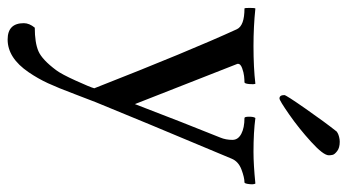

<svg xmlns="http://www.w3.org/2000/svg" viewBox="-222 -458 901 498"><g transform="rotate(90 229.0 -208.5)"><path d="M347.2 -638.7Q362.8 -638.7 371.3 -632.1Q379.9 -625.5 381.1 -620.4Q382.3 -615.2 382.3 -610.4Q382.3 -596.2 347.4 -564.5Q312.5 -532.7 276.4 -507.6Q240.2 -482.4 234.9 -482.4Q226.1 -482.4 226.1 -495.1Q226.1 -499.5 261.7 -550.5Q297.4 -601.6 320.8 -630.9Q321.8 -631.8 325 -633.5Q328.1 -635.3 334.5 -637Q340.8 -638.7 347.2 -638.7ZM99.1 -415Q155.3 -415 196.8 -419.9Q198.7 -415.5 197.5 -403.6Q196.3 -391.6 192.9 -391.6Q186.5 -391.6 177 -390.6Q167.5 -389.6 156.2 -385.5Q145 -381.3 145 -375Q145 -373 146 -371.1L249.5 -107.4Q299.3 -237.3 336.4 -329.1Q342.3 -343.3 342.3 -360.4Q342.3 -375 326.7 -383.3Q311 -391.6 285.6 -391.6Q282.2 -391.6 282.2 -403.8Q282.2 -416 285.6 -419.9Q322.3 -415 373.5 -415Q406.7 -415 455.6 -419.9Q458.5 -415.5 457 -403.6Q455.6 -391.6 452.6 -391.6Q439.9 -391.6 419.2 -383.8Q398.4 -376 391.1 -358.4Q286.6 -109.4 244.6 -5.9Q239.7 5.9 223.6 48.8Q207.5 91.8 195.3 118.2Q183.1 144.5 167 168Q129.9 222.7 82 222.7Q39.6 222.7 39.6 180.7Q39.6 166.5 51.3 152.3Q90.3 152.3 112.3 142.8Q134.3 133.3 161.6 96.7Q171.9 83 188.7 45.9Q205.6 8.8 208.5 -2Q110.8 -251 55.2 -372.1Q45.9 -391.6 1.5 -391.6Q0 -391.6 0 -405Q0 -418.5 1.5 -419.9Q47.9 -415 99.1 -415Z"/></g></svg>

Font: Amiri
Style: Regular
Weight: 400
Designer: Khaled Hosny
Version: Version 000.108